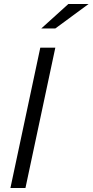

<svg xmlns="http://www.w3.org/2000/svg" viewBox="-20 -938 462 958"><path d="M32 0 181 -700H256L107 0ZM186 -796 321 -918H422L256 -796Z"/></svg>

Font: Red Hat Text
Style: Italic
Weight: 400
Italic angle: -12°
Designer: Pentagram, MCKL
Foundry: Pentagram, MCKL
Version: Version 1.023